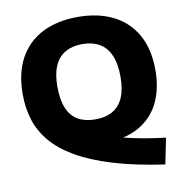

<svg xmlns="http://www.w3.org/2000/svg" viewBox="-97 -841 1058 1110"><g transform="rotate(-10 432.0 -286.0)"><path d="M783.5 178Q608.5 152.5 482 114Q355.5 75.5 270.2 25.5Q185 -24.5 135 -84.8Q85 -145 63.5 -215Q42 -285 42 -363.5Q42 -490 89.8 -576Q137.5 -662 225 -706Q312.5 -750 432 -750Q551.5 -750 639 -706.2Q726.5 -662.5 774.2 -577.8Q822 -493 822 -370Q822 -260.5 782 -178.8Q742 -97 661 -51.5Q580 -6 456.5 -6Q434.5 -6 411.2 -7.5Q388 -9 364 -12L430.5 -60.5Q492 -38 555 -21.5Q618 -5 682.8 6.5Q747.5 18 814.5 26ZM432 -149Q491 -149 532.2 -172.2Q573.5 -195.5 595 -243.8Q616.5 -292 616.5 -366.5Q616.5 -444 594.5 -493.8Q572.5 -543.5 531.2 -567.2Q490 -591 432 -591Q374 -591 332.5 -568Q291 -545 269 -497Q247 -449 247 -373.5Q247 -294 268.5 -244.5Q290 -195 331 -172Q372 -149 432 -149Z"/></g></svg>

Font: Encode Sans SC SemiExpanded ExtraBold
Style: Regular
Weight: 800
Width: 6
Designer: Multiple Designers
Foundry: Impallari Type
Version: Version 3.002